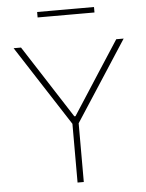

<svg xmlns="http://www.w3.org/2000/svg" viewBox="-59 -934 747 982"><g transform="rotate(-5 314.5 -443.5)"><path d="M300 -300 138 -550.5Q112.5 -590 88.5 -627.2Q64.5 -664.5 33 -713H71Q105.5 -659.5 130 -621.5Q154.5 -583.5 176.5 -549.5Q198.5 -515.5 225 -474L312 -339H318L402 -469Q430 -512.5 453 -548Q476 -583.5 501 -622Q526 -660.5 560 -713H598Q571 -671.5 544.8 -631Q518.5 -590.5 493 -551L330 -300ZM299 0Q299 -61 299 -117Q299 -173 299 -238V-326H331V-238Q331 -173 331 -117Q331 -61 331 0ZM169 -859V-887Q202 -887 238.8 -887Q275.5 -887 315 -887Q355 -887 391.5 -887Q428 -887 461 -887V-859Q428 -859 391.5 -859Q355 -859 315 -859Q275.5 -859 238.8 -859Q202 -859 169 -859Z"/></g></svg>

Font: Commissioner Thin Thin
Style: Regular
Weight: 250
Version: Version 1.000